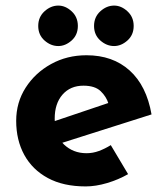

<svg xmlns="http://www.w3.org/2000/svg" viewBox="-20 -656 593 688"><path d="M287 12Q207 12 151.5 -18Q96 -48 67 -101Q38 -154 38 -223Q38 -289 72 -342Q106 -395 163 -426.5Q220 -458 290 -458Q384 -458 444.5 -403.5Q505 -349 523 -246L183 -138L152 -214L398 -297L369 -284Q361 -310 340.5 -329.5Q320 -349 279 -349Q232 -349 204 -317Q176 -285 176 -231Q176 -170 209 -138.5Q242 -107 290 -107Q313 -107 334.5 -115Q356 -123 377 -136L439 -32Q404 -12 363.5 0Q323 12 287 12ZM117 -563Q117 -595 139.5 -615.5Q162 -636 189 -636Q214.5 -636 236.7 -615.5Q259 -595 259 -563Q259 -530.9 236.7 -510.9Q214.3 -491 188.8 -491Q162 -491 139.5 -510.9Q117 -530.9 117 -563ZM317 -563Q317 -595 339.5 -615.5Q362 -636 389 -636Q414.5 -636 436.7 -615.5Q459 -595 459 -563Q459 -530.9 436.7 -510.9Q414.3 -491 388.8 -491Q362 -491 339.5 -510.9Q317 -530.9 317 -563Z"/></svg>

Font: Reem Kufi
Style: Regular
Weight: 400
Designer: Khaled Hosny
Version: Version 1.6